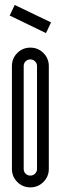

<svg xmlns="http://www.w3.org/2000/svg" viewBox="-20 -771 251 793"><path d="M190.8 -678.5 169.9 -634.3 20 -706.8 40.8 -750.5ZM132.9 -498.1Q132.9 -509.8 124.7 -517.7Q116.6 -525.6 105.4 -525.6Q93.7 -525.6 85.8 -517.7Q77.9 -509.8 77.9 -498.1V-73.3Q77.9 -61.6 85.8 -53.7Q93.7 -45.8 105.4 -45.8Q116.6 -45.8 124.7 -53.7Q132.9 -61.6 132.9 -73.3ZM29.2 -498.1Q29.2 -529.8 51.4 -552.1Q73.7 -574.3 105.4 -574.3Q137 -574.3 159.3 -552.1Q181.6 -529.8 181.6 -498.1V-73.3Q181.6 -41.6 159.3 -19.4Q137 2.9 105.4 2.9Q73.7 2.9 51.4 -19.4Q29.2 -41.6 29.2 -73.3Z"/></svg>

Font: Marapfhont
Style: Book
Weight: 400
Version: Version 0.15